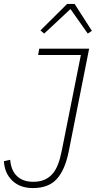

<svg xmlns="http://www.w3.org/2000/svg" viewBox="-31 -946 488 978"><path d="M423 -698 319 -174Q300 -80 258 -34Q216 12 137 12Q71 12 31.5 -26Q-8 -64 -11 -125L21 -132Q25 -78 55.5 -49Q86 -20 138 -20Q171 -20 194.5 -30Q218 -40 235.5 -59.5Q253 -79 264.5 -109Q276 -139 284 -180L381 -666H163L169 -698ZM349 -926 437 -789 416 -775 328 -900 194 -775 175 -791 311 -926Z"/></svg>

Font: IBM Plex Sans Cond ExtLt
Style: Italic
Weight: 200
Width: 3
Italic angle: -11°
Designer: Mike Abbink, Paul van der Laan, Pieter van Rosmalen
Foundry: Bold Monday
Version: Version 1.3